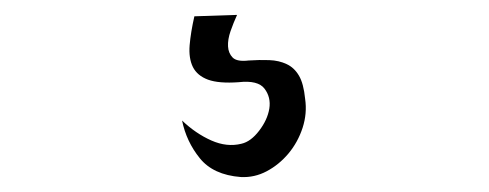

<svg xmlns="http://www.w3.org/2000/svg" viewBox="-20 -64 659 259"><path d="M315.4 17.6Q330.1 16.6 343.3 17.1Q356.4 17.6 366.7 22.5Q377 27.3 383.3 38.1Q389.6 48.8 391.6 69.3Q394.5 88.9 388.2 108.4Q381.8 127.9 369.1 143.1Q356.4 158.2 339.8 167Q323.2 175.8 304.7 174.8Q267.6 171.9 249.5 149.4Q231.4 127 225.6 98.6Q244.1 116.2 265.1 125.5Q286.1 134.8 305.7 129.9Q318.4 127 329.6 112.3Q340.8 97.7 343.3 82.5Q345.7 67.4 336.9 55.7Q328.1 43.9 301.8 46.9Q275.4 48.8 260.7 43.5Q246.1 38.1 240.2 26.4Q234.4 14.6 235.8 -2.9Q237.3 -20.5 242.2 -42L299.8 -43.9Q294.9 -33.2 291 -22Q287.1 -10.7 287.6 -1.5Q288.1 7.8 293.9 13.7Q299.8 19.5 315.4 17.6Z"/></svg>

Font: Mystery Quest
Style: Regular
Weight: 400
Designer: Squid
Foundry: Font Diner, Inc DBA Sideshow
Version: Version 1.000